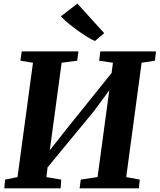

<svg xmlns="http://www.w3.org/2000/svg" viewBox="-20 -1022 866 1042"><path d="M3.5 0 7.5 -47 75 -61 159 -681.5 90.5 -692.5 98 -743H405.5L399 -692.5L314.5 -681.5L242 -146L212.5 -158.5L344.5 -326L624 -673.5L577 -562L593 -681.5L518 -692.5L524.5 -743H826.5L821 -692.5L748.5 -681.5L665 -61L738.5 -47.5L733.5 0H412L418.5 -47.5L509.5 -61L581 -590.5L609 -581L489.5 -418.5L197.5 -64.5L241 -137.5L232 -61L312.5 -47L309 0ZM495.5 -799.5Q478 -806.5 452.5 -822.2Q427 -838 399.8 -857.8Q372.5 -877.5 348.5 -897.5Q324.5 -917.5 310.5 -933.5L400 -1002.5L545.5 -842Z"/></svg>

Font: Merriweather 24pt ExtraBold
Style: Italic
Weight: 800
Italic angle: -7.8°
Version: Version 2.101